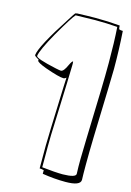

<svg xmlns="http://www.w3.org/2000/svg" viewBox="-120 -782 594 871"><g transform="rotate(15 177.0 -347.0)"><path d="M348 2Q347 30 277 30Q225 30 169 21V4Q166 4 159 2Q152 1 149 1V-105Q149 -136 158 -383Q159 -408 160 -428Q153 -422 147 -422Q126 -422 61 -445Q17 -461 16 -470Q17 -473 17 -474Q-3 -485 -4 -490Q0 -532 101 -687Q119 -716 123 -720L132 -722Q186 -724 218 -724Q276 -724 332 -719Q332 -703 336 -701Q342 -699 352 -699Q358 -613 358 -522Q358 -491 349 -199Q347 -125 347 -68Q347 -21 348 2ZM318 -18Q317 -30 317 -53V-88Q317 -117 326 -411Q328 -485 328 -542Q328 -639 323 -710Q274 -714 218 -714Q188 -714 127 -712Q113 -698 58 -603Q9 -516 6 -489Q6 -477 103 -456Q122 -452 127 -452Q140 -452 155 -486Q165 -507 170 -507Q171 -504 171 -498V-489Q171 -459 162 -220Q159 -154 159 -105V-7Q222 0 257 0Q317 -1 318 -18Z"/></g></svg>

Font: Londrina Shadow
Style: Regular
Weight: 400
Designer: Marcelo Magalhaes
Foundry: Marcelo Magalhães
Version: Version 1.001 2011